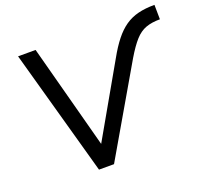

<svg xmlns="http://www.w3.org/2000/svg" viewBox="-122 -861 1083 1009"><g transform="rotate(-20 419.0 -357.0)"><path d="M267 0 71 -705H169L331 -97H309L551 -521Q581 -575 610.5 -612Q640 -649 672.5 -671.5Q705 -694 745 -704Q785 -714 837 -714L838 -633Q792 -633 759 -621Q726 -609 698 -578Q670 -547 636 -490L351 0Z"/></g></svg>

Font: Nunito Sans 10pt Medium
Style: Italic
Weight: 500
Italic angle: -9°
Designer: Vernon Adams
Foundry: Vernon Adams
Version: Version 3.101;gftools[0.9.27]